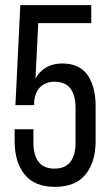

<svg xmlns="http://www.w3.org/2000/svg" viewBox="-20 -720 427 747"><path d="M118 -415 129 -630H335V-700H59L40 -311H113V-327C116.3 -352.3 125 -371.2 139 -383.5C153 -395.8 170.7 -402 192 -402C220 -402 240.7 -393.2 254 -375.5C267.3 -357.8 274 -333 274 -301V-165C274 -133 267.3 -108.2 254 -90.5C240.7 -72.8 220 -64 192 -64C164 -64 143.3 -72.8 130 -90.5C116.7 -108.2 110 -133 110 -165V-217H37V-170C37 -116.7 49.8 -73.8 75.5 -41.5C101.2 -9.2 140.7 7 194 7C247.3 7 287 -9.2 313 -41.5C339 -73.8 352 -116.7 352 -170V-307C352 -357 341.7 -397.2 321 -427.5C300.3 -457.8 267.3 -473 222 -473C175.3 -473 140.7 -453.7 118 -415Z"/></svg>

Font: SVN-Bebas Neue
Style: Regular
Weight: 400
Designer: Ryoichi Tsunekawa
Foundry: Ryoichi Tsunekawa
Version: Version 001.003